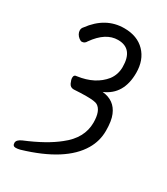

<svg xmlns="http://www.w3.org/2000/svg" viewBox="-212 -813 923 1059"><g transform="rotate(30 250.0 -283.5)"><path d="M66.9 151.9Q47.9 151.9 47.9 130.9Q47.9 111.8 79.1 98.1Q205.1 45.9 276.9 -12.2Q370.1 -84 370.1 -183.1Q370.1 -258.8 333 -280.8Q317.9 -290 262.2 -290Q230 -290 185.1 -287.1H183.1Q162.1 -287.1 153.1 -306.6Q144 -326.2 144 -338.9Q144 -358.9 163.1 -358.9Q272 -374 328.1 -443.8Q356 -481 356 -528.8Q356 -646 259.8 -646Q182.1 -646 118.2 -555.2Q108.9 -537.1 89.8 -537.1Q83 -537.1 72.5 -545.2Q62 -553.2 55.9 -564.2Q49.8 -575.2 49.8 -586.9Q49.8 -600.1 59.1 -609.9Q139.2 -719.2 257.8 -719.2Q340.8 -719.2 388.9 -669.7Q437 -620.1 437 -538.1Q437 -400.9 329.1 -355Q408.2 -347.2 437 -276.9Q452.1 -241.2 452.1 -178.2Q452.1 -112.8 418.9 -57.1Q340.8 75.2 95.2 147.9Q80.1 151.9 66.9 151.9Z"/></g></svg>

Font: LXGW WenKai Mono GB Screen
Style: Regular
Weight: 400
Monospace: yes
Designer: LXGW / Fontworks Inc.
Foundry: LXGW / Fontworks Inc.
Version: Version 1.510;January 18,2025